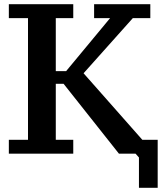

<svg xmlns="http://www.w3.org/2000/svg" viewBox="-20 -725 771 912"><path d="M545 5 282 -327H245V-61H328V5H22V-61H113V-639H22V-705H328V-639H245V-387H294L503 -639H427V-705H694V-639H611L377 -377L656 -61H729V167H640V23L624 5Z"/></svg>

Font: PT Serif Caption
Style: Semibold
Weight: 600
Designer: A.Korolkova, O.Umpeleva, V.Yefimov
Foundry: ParaType Ltd
Version: Version 1.00;May 2, 2020;FontCreator 12.0.0.2544 64-bit